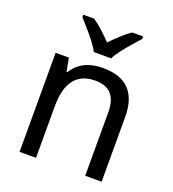

<svg xmlns="http://www.w3.org/2000/svg" viewBox="-139 -871 877 976"><g transform="rotate(20 300.0 -383.0)"><path d="M433.1 0V-345.2Q433.1 -472.2 316.9 -472.2Q167 -472.2 167 -277.8V0H78.1V-536.1H149.9L163.1 -463.9H168Q218.3 -545.9 332 -545.9Q522 -545.9 522 -350.1V0ZM467.8 -752.9Q455.6 -738.8 439 -720.2Q370.1 -643.1 353 -606H258.8Q241.7 -643.1 172.9 -720.2L144 -752.9V-766.1H202.6Q242.7 -739.7 305.7 -674.8Q365.2 -737.3 408.7 -766.1H467.8Z"/></g></svg>

Font: WenQuanYi Micro Hei Mono
Style: Regular
Weight: 400
Foundry: Ascender Corporation
Version: Version 0.2.0-beta